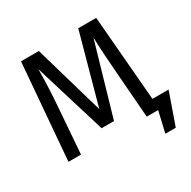

<svg xmlns="http://www.w3.org/2000/svg" viewBox="-182 -867 1189 1194"><g transform="rotate(-30 413.0 -269.5)"><path d="M826 -78 746 150H671L706 0H624L600 -311Q585 -494 583 -592L434 -78H345L188 -593Q188 -468 175 -304L152 0H62L119 -689H247L392 -188L530 -689H659L710 -78Z"/></g></svg>

Font: Fira GO
Style: Regular
Weight: 400
Designer: Carrois Corporate
Foundry: Carrois Corporate GbR
Version: Version 0.300